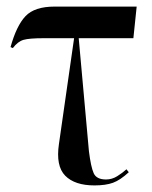

<svg xmlns="http://www.w3.org/2000/svg" viewBox="-20 -556 462 583"><path d="M267 7Q207 7 178 -22.5Q149 -52 159 -119L205 -440H112Q69 -440 51.5 -435Q34 -430 19 -410L12 -413Q30 -478 57.5 -507Q85 -536 146 -536H395L385 -440H219L250 -97Q256 -49 264.5 -30Q273 -11 302 -11Q320 -11 336 -21Q352 -31 364 -42L371 -33Q345 -9 323 -1Q301 7 267 7Z"/></svg>

Font: Noto Serif Display ExtraCondensed Medium
Style: Regular
Weight: 500
Width: 2
Designer: Monotype Design Team
Foundry: Monotype Imaging Inc.
Version: Version 2.009